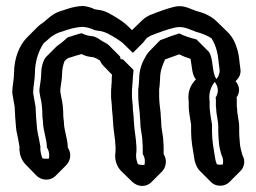

<svg xmlns="http://www.w3.org/2000/svg" viewBox="-20 -574 859 643"><path d="M250 -462C235 -458 232 -457 217 -452C209 -450 206 -449 202 -445C191 -434 181 -427 170 -419L135 -384C124 -373 118 -347 118 -328C118 -311 114 -292 112 -275V-270C112 -267 112 -264 113 -261L115 -249C120 -231 122 -207 122 -184C123 -177 123 -171 124 -166C124 -137 137 -109 137 -80C145 -68 146 -54 144 -43C137 -42 128 -42 122 -44C118 -54 115 -67 115 -78C116 -81 115 -85 114 -90L110 -112C106 -128 104 -140 103 -156L101 -180C101 -192 99 -205 99 -217C97 -231 93 -248 91 -263C91 -285 97 -308 97 -329C97 -368 109 -403 126 -429C138 -438 148 -450 161 -457C169 -462 179 -466 190 -469L208 -475C220 -479 242 -484 258 -484C270 -483 286 -479 297 -473L309 -471C333 -469 353 -455 370 -445C377 -441 384 -435 390 -431L425 -397L460 -432C463 -437 470 -444 472 -447C479 -451 484 -455 491 -457L501 -461C520 -468 542 -476 563 -481C594 -489 614 -475 638 -467C657 -462 674 -455 688 -446C696 -434 702 -420 706 -404C711 -387 712 -362 715 -344C717 -332 713 -319 705 -309C688 -332 696 -378 679 -401L638 -442C618 -447 598 -453 580 -462C569 -458 548 -452 537 -447L521 -441C519 -441 517 -440 515 -438L480 -402C476 -398 471 -391 470 -389C457 -367 446 -343 446 -309C445 -297 445 -286 443 -275V-252C443 -234 446 -212 448 -195C448 -182 450 -174 450 -162C450 -140 457 -121 457 -97C458 -91 458 -84 458 -75V-58C466 -46 466 -33 464 -22C456 -21 448 -22 442 -24C437 -36 435 -47 436 -59C437 -64 437 -69 437 -74C437 -82 437 -88 436 -93C436 -103 434 -112 433 -122L431 -138C430 -144 430 -150 429 -157C429 -162 429 -166 428 -171C428 -184 426 -195 425 -208C425 -221 423 -235 422 -247V-266C422 -272 422 -278 423 -283C423 -288 423 -292 424 -297C424 -308 426 -326 427 -336V-340L392 -375C390 -375 385 -376 384 -376C383 -381 383 -384 380 -387L344 -423C338 -429 329 -432 323 -436C313 -443 305 -448 294 -452L280 -454C272 -455 263 -458 253 -463C252 -462 251 -462 250 -462ZM699 -300C712 -283 713 -264 702 -247C703 -244 703 -242 703 -240V-221C703 -217 703 -214 704 -211C704 -190 711 -171 711 -149V-133C711 -121 712 -110 713 -99C713 -85 719 -64 722 -54C728 -44 728 -32 726 -23C719 -22 712 -22 706 -24C703 -32 701 -39 700 -47C696 -73 690 -102 690 -133V-157C688 -168 687 -176 685 -187L683 -203C682 -209 682 -215 682 -221V-234C681 -239 681 -245 681 -250C681 -269 689 -287 699 -300ZM611 -250C611 -245 611 -239 612 -234V-221C612 -215 612 -209 613 -203L615 -187C617 -176 618 -168 620 -157V-133C620 -102 626 -73 630 -47C632 -29 639 -12 650 -1L686 35C691 40 697 44 704 46C722 51 738 46 749 35L784 0C798 -13 803 -35 792 -54C789 -64 783 -85 783 -99C782 -110 781 -121 781 -133V-149C781 -171 774 -190 774 -211C773 -214 773 -217 773 -221V-240C773 -242 773 -244 772 -247C784 -265 784 -284 769 -302C780 -313 788 -325 785 -344C782 -362 781 -387 776 -404C769 -430 759 -450 743 -466L707 -501C690 -518 667 -530 638 -537C614 -545 594 -559 563 -551C542 -546 520 -538 501 -531L491 -527C479 -523 465 -515 456 -506L422 -473L411 -484C399 -496 385 -506 370 -515C353 -525 333 -539 309 -541L297 -543C286 -549 270 -553 258 -554C242 -554 220 -549 208 -545L190 -539C179 -536 169 -532 161 -527C144 -517 130 -501 114 -491C112 -489 111 -489 108 -486L107 -485L71 -449C45 -423 27 -379 27 -329C27 -308 21 -285 21 -263C23 -248 27 -231 29 -217C29 -205 31 -192 31 -180L33 -156C34 -140 36 -128 40 -112L44 -90C45 -85 46 -81 45 -78C45 -57 52 -37 66 -23L67 -22L102 14C119 31 148 33 166 15L201 -20C216 -35 221 -59 207 -80C207 -109 194 -137 194 -166C193 -171 193 -177 192 -184C192 -207 190 -231 185 -249L183 -261C182 -264 182 -267 182 -270V-275C184 -292 188 -311 188 -328C188 -341 191 -356 196 -369C202 -375 205 -380 217 -382C232 -387 235 -388 250 -392H251C252 -393 252 -393 253 -393C263 -388 272 -385 280 -384L294 -382C302 -379 308 -376 315 -371C317 -365 322 -358 327 -353L355 -324C354 -316 354 -304 354 -297C353 -292 353 -288 353 -283C352 -278 352 -272 352 -266V-247C353 -235 355 -221 355 -208C356 -195 358 -184 358 -171C359 -166 359 -162 359 -157C360 -150 360 -144 361 -138L363 -122C364 -112 366 -103 366 -93C367 -88 367 -82 367 -74C367 -69 367 -64 366 -59C364 -38 371 -17 385 -2L386 -1L422 34C439 51 467 55 486 37L487 36L522 1C536 -13 541 -38 528 -58V-75C528 -84 528 -91 527 -97C527 -121 520 -140 520 -162C520 -174 518 -182 518 -195C516 -212 513 -234 513 -252V-275C515 -286 515 -297 516 -309C516 -336 524 -356 533 -375C546 -380 567 -387 580 -392C592 -386 605 -381 618 -377C623 -353 622 -325 636 -308C622 -294 611 -274 611 -250Z"/></svg>

Font: Dictator
Style: Chalk
Weight: 500
Version: Version MIL.1277